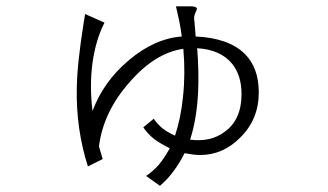

<svg xmlns="http://www.w3.org/2000/svg" viewBox="-20 -605 1040 609"><path d="M311.5 -533.2 250 -560.5 246.1 -537.1Q224.6 -403.3 223.6 -326.2Q220.7 -196.3 258.8 -77.1L305.7 -100.6L293.9 -140.6Q307.6 -250 390.6 -343.8Q471.7 -437.5 561.5 -450.2Q568.4 -371.1 560.5 -298.8Q553.7 -230.5 535.2 -174.8Q512.7 -184.6 496.1 -197.3Q478.5 -211.9 467.8 -228.5L434.6 -201.2Q447.3 -181.6 468.8 -164.1Q490.2 -148.4 518.6 -134.8Q502 -104.5 483.4 -82Q463.9 -60.5 443.4 -46.9L487.3 -15.6Q512.7 -37.1 532.2 -64.5Q550.8 -89.8 565.4 -119.1Q582 -116.2 589.8 -115.2Q603.5 -113.3 614.3 -113.3Q687.5 -113.3 742.2 -168.9Q800.8 -226.6 800.8 -311.5Q800.8 -390.6 755.9 -434.6Q705.1 -484.4 600.6 -489.3L596.7 -538.1Q594.7 -546.9 596.7 -555.7Q597.7 -560.5 601.6 -568.4Q606.4 -578.1 603.5 -580.1Q600.6 -585 581.1 -585H538.1Q543.9 -558.6 548.8 -537.1Q553.7 -511.7 556.6 -489.3Q468.8 -482.4 387.7 -413.1Q308.6 -346.7 273.4 -252.9Q263.7 -334 273.4 -405.3Q283.2 -477.5 311.5 -533.2ZM746.1 -306.6Q746.1 -225.6 693.4 -187.5Q648.4 -153.3 583 -162.1Q604.5 -228.5 608.4 -314.5Q611.3 -376 605.5 -452.1Q679.7 -447.3 715.8 -403.3Q746.1 -366.2 746.1 -306.6Z"/></svg>

Font: DotumChe
Style: Regular
Weight: 400
Monospace: yes
Version: Version 2.21